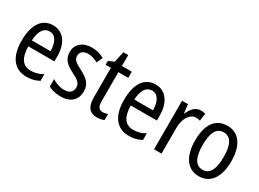

<svg xmlns="http://www.w3.org/2000/svg" viewBox="-33 -1243 2477 1839"><g transform="rotate(30 1205.5 -324.0)"><path d="M238 -546C116 -546 47 -445 47 -265C47 -102 115 10 257 10C311 10 354 -1 397 -24V-98C353 -72 312 -61 265 -61C177 -61 132 -125 130 -252H419V-308C419 -444 356 -546 238 -546ZM238 -478C307 -478 337 -407 338 -318H131C137 -425 174 -478 238 -478Z M807 -145C807 -228 758 -266 681 -307C606 -345 580 -365 580 -408C580 -450 612 -477 665 -477C703 -477 740 -464 773 -445L803 -511C762 -534 717 -547 666 -547C567 -547 500 -492 500 -405C500 -321 551 -283 629 -243C702 -207 726 -182 726 -141C726 -92 695 -62 635 -62C585 -62 534 -81 501 -104V-21C534 -3 579 10 637 10C743 10 807 -45 807 -145Z M1060 -62C1018 -62 1001 -90 1001 -148V-469H1110V-537H1001V-658H947L921 -538L860 -512V-469H918V-140C918 -34 962 10 1037 10C1067 10 1096 4 1116 -6V-72C1100 -66 1079 -62 1060 -62Z M1371 -546C1249 -546 1180 -445 1180 -265C1180 -102 1248 10 1390 10C1444 10 1487 -1 1530 -24V-98C1486 -72 1445 -61 1398 -61C1310 -61 1265 -125 1263 -252H1552V-308C1552 -444 1489 -546 1371 -546ZM1371 -478C1440 -478 1470 -407 1471 -318H1264C1270 -425 1307 -478 1371 -478Z M1870 -547C1814 -547 1773 -504 1747 -443H1742L1732 -537H1666V0H1749V-282C1748 -388 1799 -464 1864 -464C1880 -464 1896 -462 1909 -457L1921 -540C1904 -545 1886 -547 1870 -547Z M2365 -269C2365 -450 2289 -547 2165 -547C2032 -547 1964 -446 1964 -269C1964 -98 2037 10 2163 10C2296 10 2365 -99 2365 -269ZM2049 -269C2049 -404 2084 -475 2165 -475C2244 -475 2281 -404 2281 -269C2281 -134 2244 -62 2165 -62C2085 -62 2049 -135 2049 -269Z"/></g></svg>

Font: Noto Sans Georgian Condensed
Style: Regular
Weight: 400
Width: 3
Designer: Monotype Design Team, Akaki Razmadze
Foundry: Google LLC
Version: Version 2.005